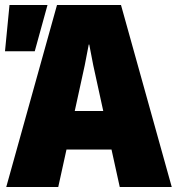

<svg xmlns="http://www.w3.org/2000/svg" viewBox="-23 -748 709 768"><path d="M-3 -543 15 -728H167L116 -543ZM205 -728H461L664 0H456L423 -150H243L210 0H2ZM316 -487 276 -304H390L350 -487L334 -570H332Z"/></svg>

Font: Murecho Black
Style: Regular
Weight: 900
Designer: Neil Summerour
Foundry: Positype
Version: Version 1.010; ttfautohint (v1.8.3)